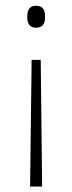

<svg xmlns="http://www.w3.org/2000/svg" viewBox="-20 -514 258 686"><path d="M125.5 -300 130.5 152.5H87.5L93 -300ZM109 -493.5Q125 -493.5 133 -484.2Q141 -475 141 -456.5V-451.5Q141 -433.5 133 -424.2Q125 -415 109 -415Q93.5 -415 85.5 -424.2Q77.5 -433.5 77.5 -451.5V-456.5Q77.5 -475 85.5 -484.2Q93.5 -493.5 109 -493.5Z"/></svg>

Font: Anek Gujarati Medium ExtraLight
Style: Regular
Weight: 250
Version: Version 1.003